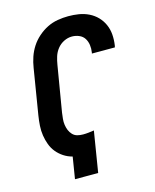

<svg xmlns="http://www.w3.org/2000/svg" viewBox="-112 -820 724 896"><g transform="rotate(-15 250.0 -371.5)"><path d="M138 0 155 -105Q132 -111 113 -123.5Q94 -136 80 -153Q66 -170 58 -191.5Q50 -213 46.5 -236Q43 -259 44.5 -283Q46 -307 50 -332L86 -552Q90 -578 98.5 -603Q107 -628 121.5 -650.5Q136 -673 157 -691.5Q178 -710 202 -722Q226 -734 252.5 -738.5Q279 -743 304 -743Q330 -743 355 -739Q380 -735 402.5 -724Q425 -713 442 -695.5Q459 -678 469 -655.5Q479 -633 481 -607.5Q483 -582 479 -555L477 -546H366L367 -551Q370 -569 367.5 -587Q365 -605 356 -619Q347 -633 330.5 -640Q314 -647 296 -647Q276 -647 257 -637.5Q238 -628 225 -611.5Q212 -595 206 -575.5Q200 -556 197 -537L160 -316Q158 -301 156.5 -286.5Q155 -272 157 -258Q159 -244 164 -231.5Q169 -219 178.5 -209Q188 -199 201 -195.5Q214 -192 229 -192Q242 -192 255.5 -193.5Q269 -195 282 -197L250 0Z"/></g></svg>

Font: Iosevka Term Curly Oblique
Style: Bold
Weight: 700
Italic angle: -9°
Designer: Belleve Invis
Foundry: Belleve Invis
Version: Version 32.3.0